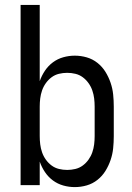

<svg xmlns="http://www.w3.org/2000/svg" viewBox="-20 -755 540 783"><path d="M285 8Q261 8 238 1.5Q215 -5 196 -19Q177 -33 163.5 -53Q150 -73 142 -96V0H64V-735H142V-424Q150 -447 163.5 -467Q177 -487 196 -501Q215 -515 238 -521.5Q261 -528 285 -528Q310 -528 334 -521Q358 -514 377.5 -498.5Q397 -483 410 -462Q423 -441 431 -417.5Q439 -394 441.5 -369.5Q444 -345 444 -320V-200Q444 -175 441.5 -150.5Q439 -126 431 -102.5Q423 -79 410 -58Q397 -37 377.5 -21.5Q358 -6 334 1Q310 8 285 8ZM254 -62Q271 -62 287.5 -66Q304 -70 317.5 -80Q331 -90 341 -104Q351 -118 356.5 -134Q362 -150 364 -166.5Q366 -183 366 -200V-320Q366 -337 364 -353.5Q362 -370 356.5 -386Q351 -402 341 -416Q331 -430 317.5 -440Q304 -450 287.5 -454Q271 -458 254 -458Q237 -458 220.5 -454Q204 -450 190.5 -440Q177 -430 167 -416Q157 -402 151.5 -386Q146 -370 144 -353.5Q142 -337 142 -320V-200Q142 -183 144 -166.5Q146 -150 151.5 -134Q157 -118 167 -104Q177 -90 190.5 -80Q204 -70 220.5 -66Q237 -62 254 -62Z"/></svg>

Font: Iosevka
Style: Regular
Weight: 400
Monospace: yes
Designer: Belleve Invis
Foundry: Belleve Invis
Version: Version 33.2.3; ttfautohint (v1.8.4)